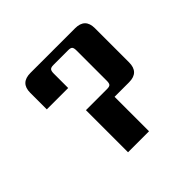

<svg xmlns="http://www.w3.org/2000/svg" viewBox="-164 -865 1048 1048"><g transform="rotate(-45 359.5 -341.5)"><path d="M196 -683H540Q617 -683 617 -607V-343Q617 -266 540 -266H428V0H266V-325H429Q448 -325 454 -332Q460 -339 460 -358V-591Q460 -611 454 -618Q448 -625 429 -625H315Q296 -625 289.5 -617.5Q283 -610 283 -591V-479H118V-607Q118 -683 196 -683Z"/></g></svg>

Font: Sarpanch
Style: Bold
Weight: 700
Designer: Manushi Parikh (Devanagari and Latin), Jyotish Sonowal (Devanagari)
Foundry: Indian Type Foundry
Version: Version 2.004;PS 1.0;hotconv 1.0.78;makeotf.lib2.5.61930; tt